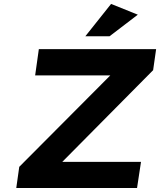

<svg xmlns="http://www.w3.org/2000/svg" viewBox="-20 -948 807 968"><path d="M62 0 77.1 -106.9 536.1 -567.9H157.2L175.8 -700.2H767.1L752 -594.2L293.9 -131.8H690.9L670.9 0ZM410.2 -765.1 540 -928.2 674.8 -874 532.2 -765.1Z"/></svg>

Font: Trueno SemiBold
Style: Italic
Weight: 600
Designer: Julieta Ulanovsky
Foundry: Julieta Ulanovsky
Version: Version 3.001b | FøM Fix